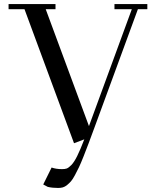

<svg xmlns="http://www.w3.org/2000/svg" viewBox="-20 -722 798 941"><path d="M22 -676.8V-702.1H252V-676.8H204.1L416 -104L626 -676.8H541V-702.1H702.1V-676.8H655.8L443.8 -99.1Q425.3 -49.3 414.3 -19.5Q403.3 10.3 389.6 44.4Q376 78.6 367.2 97.2Q358.4 115.7 347.4 136.2Q336.4 156.7 328.1 166.3Q319.8 175.8 309.1 184.6Q298.3 193.4 288.1 196.3Q277.8 199.2 265.1 199.2Q235.8 199.2 213.9 193.8L191.9 182.1L232.9 99.1Q254.9 106.9 284.2 106.9Q298.3 106.9 307.1 103.8Q315.9 100.6 329.3 87.2Q342.8 73.7 358.2 43Q373.5 12.2 393.1 -39.1L342.8 -20L100.1 -676.8Z"/></svg>

Font: Dehuti Alt
Style: Bold
Weight: 700
Version: Version 1.2